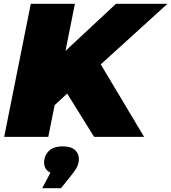

<svg xmlns="http://www.w3.org/2000/svg" viewBox="-20 -720 901 1010"><path d="M243 -144 278 -409 590 -700H861L502 -374L342 -236ZM2 0 142 -700H374L234 0ZM475 0 306 -272 481 -430 738 0ZM202 270 279 125 294 198Q254 198 233 181Q212 164 212 137Q212 99 236.5 74.5Q261 50 310 50Q354 50 374.5 69Q395 88 395 116Q395 135 387 154Q379 173 353 205L301 270Z"/></svg>

Font: Montserrat Thin Black
Style: Italic
Weight: 900
Italic angle: -11.3°
Version: Version 9.000